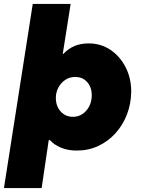

<svg xmlns="http://www.w3.org/2000/svg" viewBox="-48 -750 716 973"><path d="M-28 203 118 -730H310L270 -477H273Q299 -504 330 -517Q361 -530 402 -530Q463 -530 511.5 -497.5Q560 -465 588.5 -409.5Q617 -354 617 -285Q616 -223 595 -169Q574 -115 536.5 -74Q499 -33 449.5 -10Q400 13 341 13Q295 13 260 -2Q225 -17 205 -40H199L163 203ZM322 -158Q348 -158 369.5 -172Q391 -186 404 -211Q417 -236 417 -268Q417 -294 407 -314.5Q397 -335 378.5 -347.5Q360 -360 333 -360Q306 -360 284 -346Q262 -332 248.5 -307.5Q235 -283 235 -253Q235 -226 246 -204.5Q257 -183 276.5 -170.5Q296 -158 322 -158Z"/></svg>

Font: MuseoModerno Black
Style: Italic
Weight: 900
Italic angle: -9°
Designer: Pablo Cosgaya, Héctor Gatti, Marcela Romero, and the Authors of The MuseoModerno Project.
Foundry: Omnibus-Type Team
Version: Version 1.003